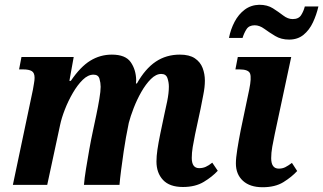

<svg xmlns="http://www.w3.org/2000/svg" viewBox="-20 -775 1355 805"><path d="M747 9Q691 9 663.5 -20.5Q636 -50 636 -98Q636 -120 640 -147.5Q644 -175 652 -214L669 -295Q674 -316 681 -350.5Q688 -385 688 -412Q688 -430 682 -447.5Q676 -465 656 -465Q634 -465 612.5 -443.5Q591 -422 572.5 -389.5Q554 -357 540.5 -322Q527 -287 520 -260L508 -198Q504 -177 498.5 -139.5Q493 -102 488 -63.5Q483 -25 481 0H332Q334 -26 340.5 -66.5Q347 -107 354.5 -149Q362 -191 369 -223L384 -294Q391 -327 396.5 -360Q402 -393 402 -411Q402 -428 397 -445Q392 -462 372 -462Q349 -462 327 -440.5Q305 -419 285.5 -385.5Q266 -352 252 -316Q238 -280 232 -251L178 0H34L118 -399Q120 -412 122.5 -425.5Q125 -439 125 -449Q125 -470 113 -477Q101 -484 77 -484H60L70 -536H289L271 -436H277Q317 -495 358.5 -520.5Q400 -546 449 -546Q506 -546 528 -514.5Q550 -483 551 -439Q551 -433 550 -425H554Q589 -487 633 -516.5Q677 -546 734 -546Q774 -546 797 -530.5Q820 -515 829.5 -490Q839 -465 839 -437Q839 -410 832.5 -378Q826 -346 821 -319L798 -212Q792 -183 788 -158.5Q784 -134 784 -113Q784 -70 815 -70Q830 -70 842.5 -75.5Q855 -81 870 -93L893 -59Q870 -34 834.5 -12.5Q799 9 747 9Z M1081 10Q1028 10 998.5 -17Q969 -44 969 -90Q969 -112 975 -149.5Q981 -187 989 -228L1025 -400Q1035 -449 1028.5 -466.5Q1022 -484 984 -484H967L977 -536H1201L1132 -213Q1126 -185 1121.5 -159.5Q1117 -134 1117 -112Q1117 -68 1149 -68Q1164 -68 1176 -74Q1188 -80 1204 -92L1226 -58Q1203 -33 1168.5 -11.5Q1134 10 1081 10ZM1192 -609Q1159 -609 1134 -624Q1109 -639 1088.5 -654Q1068 -669 1048 -669Q1024 -669 1013.5 -652.5Q1003 -636 997 -616H940Q947 -652 963.5 -683.5Q980 -715 1006 -734.5Q1032 -754 1067 -755Q1101 -755 1124.5 -740Q1148 -725 1167.5 -710Q1187 -695 1207 -695Q1232 -695 1242.5 -711.5Q1253 -728 1258 -748H1315Q1307 -713 1292 -681Q1277 -649 1252.5 -629Q1228 -609 1192 -609Z"/></svg>

Font: Noto Serif SemiCondensed
Style: Bold Italic
Weight: 700
Width: 4
Italic angle: -12°
Designer: Monotype Design Team
Foundry: Monotype Imaging Inc.
Version: Version 2.014